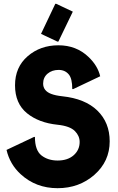

<svg xmlns="http://www.w3.org/2000/svg" viewBox="-20 -987 625 1017"><path d="M89.8 -64Q32.2 -116.7 14.6 -192.9L160.2 -261.7H165Q165 -190.9 199.7 -163.6Q234.4 -136.7 285.2 -136.7Q338.4 -136.7 370.1 -164.6Q401.9 -192.9 401.9 -234.9Q401.9 -267.1 377 -292.5Q350.6 -319.3 285.2 -326.2Q185.5 -336.4 123 -387.2Q59.6 -439 59.6 -535.2Q59.6 -631.3 126.5 -689.2Q193.4 -747.1 289.6 -747.1Q384.3 -747.1 448.7 -685.5Q497.6 -639.2 510.7 -583L367.7 -515.1H362.8Q362.8 -570.3 344.7 -592.3Q324.7 -616.7 290.5 -616.7Q255.9 -616.7 232.4 -597.2Q208.5 -577.1 208.5 -544.4Q208.5 -505.4 252 -489.3Q273.9 -481 309.6 -477.1Q430.7 -464.4 495.6 -401.4Q561 -337.9 561 -238.3Q561 -132.3 480 -61Q399.4 9.8 284.9 9.8Q170.4 9.8 89.8 -64ZM277.8 -966.8 365.7 -925.3 289.1 -766.6H284.2L197.3 -807.6L272.9 -966.8Z"/></svg>

Font: Nova Round
Style: Bold
Weight: 700
Designer: Wojciech Kalinowski "wmk69" (wmk69@o2.pl)
Foundry: Wojciech Kalinowski "wmk69" (wmk69@o2.pl)
Version: Version 3.1.0; 2021-05-23